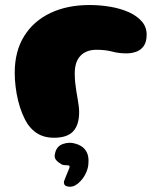

<svg xmlns="http://www.w3.org/2000/svg" viewBox="-20 -516 614 746"><path d="M190.4 19.2Q166 19.2 147.1 12.8Q128.2 6.4 113.9 -5.3Q99.6 -17 88.2 -32.9Q75.9 -51.6 66.3 -75.2Q56.8 -98.9 50.3 -125.2Q43.9 -151.6 40.6 -179.2Q37.2 -206.8 37.2 -233Q37.2 -316.8 73.8 -375.5Q110.2 -434.2 175.7 -465.4Q241.1 -496.5 327.8 -496.5Q369.2 -496.5 408.9 -489.7Q448.5 -482.9 480.2 -468.8Q511.9 -454.6 530.8 -432.9Q549.8 -411.2 549.8 -381.4Q549.8 -353 538.3 -337Q526.9 -321 508.8 -314.8Q490.8 -308.6 471.2 -308.6Q441.4 -308.6 415.5 -315.6Q389.6 -322.6 354.9 -322.6Q315.6 -322.6 293 -299.6Q270.4 -276.6 270.4 -230.6Q270.4 -212.9 272.1 -195.9Q273.8 -178.9 276.4 -163.1Q279 -147.2 281.6 -132.5Q284.1 -117.8 285.8 -104.9Q287.5 -92.1 287.5 -81Q287.5 -30.5 264.2 -5.6Q240.9 19.2 190.4 19.2ZM250 209.5Q234.6 208.2 230.9 202.1Q227.1 195.9 228.9 187.8Q231.8 180 235.9 170.1Q240 160.1 243.4 151.5Q247.1 144 249.1 137.9Q251.1 131.8 250.1 129.1Q249.1 127.2 246.4 126.6Q243.8 126 238.9 126Q231.4 126 224.8 124.6Q218.1 123.2 213.6 118.6Q203.9 113.5 196.6 103.9Q189.2 94.2 194.8 76.2Q201.4 51.1 225.2 43.2Q249.1 35.2 270.9 41.6Q299.4 48.6 313.2 68.9Q327 89.1 323.2 123.8Q321.2 142.1 312.4 159.5Q303.6 176.9 291.6 188.9Q282.9 198.6 271.9 204.4Q260.9 210.2 250 209.5Z"/></svg>

Font: Gluten Thin
Style: Regular
Weight: 100
Designer: Tyler Finck
Foundry: Etcetera Type Company
Version: Version 1.300